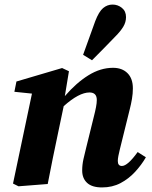

<svg xmlns="http://www.w3.org/2000/svg" viewBox="-20 -806 664 841"><path d="M427 15Q383 15 361.5 -5Q340 -25 340 -59Q340 -84 345.5 -109Q351 -134 357 -157L391 -295Q397 -318 400.5 -336.5Q404 -355 404 -368Q404 -401 372 -401Q326 -401 259 -341L234 -222Q222 -167 211 -111.5Q200 -56 189 0L61 10L37 -2L120 -396L43 -404L52 -449L252 -508L282 -494L264 -385Q314 -443 367 -476Q420 -509 475 -509Q515 -509 538.5 -485.5Q562 -462 562 -419Q562 -396 558 -372.5Q554 -349 548 -326L505 -152Q501 -136 498.5 -123Q496 -110 496 -101Q496 -79 514 -79Q539 -79 583 -140L619 -117Q600 -84 572 -53.5Q544 -23 508 -4Q472 15 427 15ZM344 -566Q357 -603 370.5 -639.5Q384 -676 397 -713Q413 -755 431.5 -770.5Q450 -786 473 -786Q496 -786 514 -771.5Q532 -757 532 -731Q532 -709 520 -689Q508 -669 485 -646Q460 -620 434.5 -594Q409 -568 383 -542Z"/></svg>

Font: Source Serif 4 SmText
Style: Bold Italic
Weight: 700
Italic angle: -12°
Designer: Frank Grießhammer
Foundry: Adobe
Version: Version 4.005;hotconv 1.1.0;makeotfexe 2.6.0